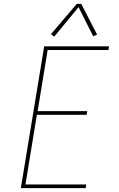

<svg xmlns="http://www.w3.org/2000/svg" viewBox="-20 -975 616 995"><path d="M88 0H424L427 -19H112L171 -380H429L432 -399H175L227 -716H542L545 -735H209ZM261 -785 387 -938 463 -787 483 -796 401 -955H378L244 -798Z"/></svg>

Font: Iosevka Sparkle Thin Oblique
Style: Regular
Weight: 100
Italic angle: -9°
Designer: Belleve Invis
Foundry: Belleve Invis
Version: Version 4.5.0; ttfautohint (v1.8.3)